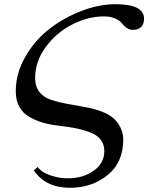

<svg xmlns="http://www.w3.org/2000/svg" viewBox="-20 -686 713 913"><path d="M141 124 159 108Q177 133 219 147.5Q261 162 301 162Q375 162 425.5 126Q476 90 476 33Q476 -11 444 -37Q402 -71 270 -87Q223 -92 188.5 -101.5Q154 -111 121.5 -129Q89 -147 72 -178Q55 -209 55 -252Q55 -336 99.5 -414.5Q144 -493 213 -547Q282 -601 366 -633.5Q450 -666 529 -666Q665 -666 665 -597Q665 -572 651.5 -558Q638 -544 612 -544Q595 -544 581.5 -554Q568 -564 559 -576Q550 -588 528 -598Q506 -608 474 -608Q399 -608 324 -570Q249 -532 198 -463Q147 -394 147 -315Q147 -275 167 -249Q187 -223 223.5 -211Q260 -199 297.5 -192.5Q335 -186 384 -177Q433 -168 465 -155Q517 -135 541.5 -99Q566 -63 566 -23Q566 87 491 147Q416 207 314 207Q196 207 141 124Z"/></svg>

Font: STIX
Style: Italic
Weight: 400
Italic angle: -16.33°
Designer: MicroPress Inc., with final additions and corrections provided by Coen Hoffman, Elsevier (retired)
Version: Version 1.1.1